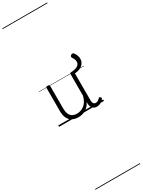

<svg xmlns="http://www.w3.org/2000/svg" viewBox="-564 -1450 1781 2391"><g transform="rotate(-30 327.0 -255.0)"><path d="M270 18Q222 18 185 -1.5Q148 -21 127.5 -61.5Q107 -102 107 -166V-496Q107 -505 113 -509.5Q119 -514 132 -514Q146 -514 152.5 -509.5Q159 -505 159 -496V-171Q159 -127 171.5 -95.5Q184 -64 210 -47Q236 -30 277 -30Q306 -30 333 -39Q360 -48 383 -66.5Q406 -85 424 -115Q442 -145 452 -186V-496Q452 -506 458.5 -510.5Q465 -515 479 -515Q541 -518 569.5 -539.5Q598 -561 597 -594.5Q596 -628 569 -665Q563 -675 566.5 -685Q570 -695 580 -701.5Q590 -708 601 -707.5Q612 -707 619 -697Q655 -648 653.5 -599.5Q652 -551 614.5 -517Q577 -483 504 -477V-93Q504 -73 508.5 -58.5Q513 -44 523 -36.5Q533 -29 547 -29Q557 -29 567 -32.5Q577 -36 587 -43Q597 -50 607 -61Q613 -67 620 -66.5Q627 -66 633 -59Q638 -54 639.5 -47Q641 -40 636 -34Q625 -19 609 -7Q593 5 575 12Q557 19 537 19Q517 19 502 13Q487 7 476 -5Q465 -17 459 -35Q453 -53 452 -76V-97Q437 -63 415.5 -41Q394 -19 370 -6Q346 7 320.5 12.5Q295 18 270 18ZM0 895H646V905H0ZM0 -20H646V0H0ZM0 -505H646V-500H0ZM0 -1415H646V-1405H0Z"/></g></svg>

Font: Playwrite BE WAL Guides
Style: Regular
Weight: 400
Designer: Veronika Burian, José Scaglione
Foundry: TypeTogether
Version: Version 1.003